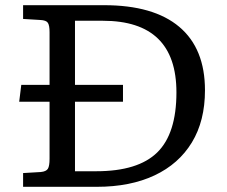

<svg xmlns="http://www.w3.org/2000/svg" viewBox="-20 -720 874 740"><path d="M69 0V-53L137 -57Q158 -59 164.5 -69.5Q171 -80 171 -108V-328H54L62 -393H171V-596Q171 -622 164.5 -632Q158 -642 135 -643L69 -647V-700H381Q572 -700 671 -616.5Q770 -533 770 -372Q770 -254 719.5 -171Q669 -88 575.5 -44Q482 0 353 0ZM351 -60Q512 -60 586 -132.5Q660 -205 660 -364Q660 -640 376 -640H269V-393H454V-328H269V-60Z"/></svg>

Font: Literata 7pt
Style: Regular
Weight: 400
Designer: Latin by Veronika Burian and Jose Scaglione. Greek by Irene Vlachou. Cyrillic by Vera Evstafieva.
Foundry: TypeTogether
Version: Version 3.002